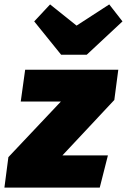

<svg xmlns="http://www.w3.org/2000/svg" viewBox="-54 -850 575 870"><path d="M464 -397 229 -146H435L398 0H-34L-16 -138L222 -390H40L60 -534H482ZM501 -753 339 -602H223L101 -753L173 -830L293 -734L441 -830Z"/></svg>

Font: FiraGO Heavy
Style: Italic
Weight: 900
Italic angle: -8°
Designer: bBox Type GmbH
Foundry: bBox Type GmbH
Version: Version 1.001